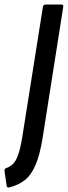

<svg xmlns="http://www.w3.org/2000/svg" viewBox="-70 -675 298 841"><path d="M-29 146Q-40 148 -41 138L-50 76Q-52 63 -42 61Q-25 55 -12.5 42.5Q0 30 9.5 3Q19 -24 27 -71L118 -645Q120 -655 129 -655H200Q209 -655 207 -645L117 -73Q105 3 85.5 48Q66 93 38 114.5Q10 136 -29 146Z"/></svg>

Font: Sofia Sans Extra Condensed SemiBold
Style: Italic
Weight: 600
Italic angle: -9°
Designer: Botio Nikoltchev, Ani Petrova
Foundry: lettersoup
Version: Version 4.101